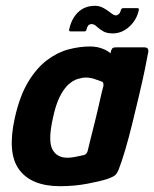

<svg xmlns="http://www.w3.org/2000/svg" viewBox="-20 -635 531 661"><path d="M187 6Q88 6 46 -51Q4 -108 31 -229Q48 -305 77 -353Q106 -401 142 -428Q178 -455 216 -465Q254 -475 290 -475Q314 -475 334 -467Q354 -459 360 -451L363 -462Q366 -469 369.5 -470.5Q373 -472 380 -472H477Q491 -472 491 -459Q487 -436 478.5 -395Q470 -354 458.5 -305.5Q447 -257 435 -208Q423 -159 410.5 -117Q398 -75 388 -50Q383 -38 376.5 -32Q370 -26 347 -18Q325 -11 280.5 -2.5Q236 6 187 6ZM212 -92Q223 -92 234 -94Q245 -96 254 -98Q263 -100 268 -101Q273 -102 276.5 -105.5Q280 -109 282 -116Q287 -138 293 -161.5Q299 -185 305 -209Q311 -233 316.5 -256.5Q322 -280 326.5 -300.5Q331 -321 336 -339Q337 -346 335 -350Q333 -354 328 -355Q318 -359 304 -363.5Q290 -368 275 -368Q263 -368 247 -363Q231 -358 215.5 -344Q200 -330 186 -302.5Q172 -275 162 -228Q145 -151 160 -121.5Q175 -92 212 -92ZM223 -527Q217 -527 218 -533Q226 -571 249 -593Q272 -615 307 -615Q323 -615 337 -607Q351 -599 361.5 -590.5Q372 -582 379 -582Q384 -582 389 -586.5Q394 -591 396 -600Q397 -604 399.5 -605.5Q402 -607 403 -607H453Q459 -607 458 -601Q451 -567 425.5 -543.5Q400 -520 368 -520Q347 -520 334 -528Q321 -536 312.5 -544Q304 -552 296 -552Q288 -552 284 -547.5Q280 -543 278 -534Q277 -527 271 -527Z"/></svg>

Font: Glory Thin
Style: Bold Italic
Weight: 700
Italic angle: -12°
Version: Version 1.011